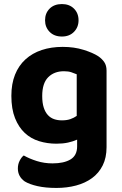

<svg xmlns="http://www.w3.org/2000/svg" viewBox="-20 -727 601 946"><path d="M360 -39Q340 -30 315 -24.5Q290 -19 258 -19Q213 -19 172.5 -31.5Q132 -44 102 -72Q72 -100 54 -145Q36 -190 36 -255Q36 -314 54 -359Q72 -404 105.5 -434.5Q139 -465 185.5 -480.5Q232 -496 289 -496Q345 -496 391.5 -481.5Q438 -467 464 -450Q483 -437 494 -420.5Q505 -404 505 -379V-2Q505 50 486 88Q467 126 433.5 150.5Q400 175 355 187Q310 199 258 199Q204 199 164.5 190Q125 181 102 167Q68 143 68 103Q68 82 77 64.5Q86 47 97 39Q125 55 161.5 66.5Q198 78 239 78Q295 78 327.5 58.5Q360 39 360 -6ZM285 -134Q309 -134 326.5 -140Q344 -146 358 -156V-361Q346 -366 331.5 -371Q317 -376 295 -376Q247 -376 217.5 -346.5Q188 -317 188 -254Q188 -220 195.5 -197Q203 -174 216 -160Q229 -146 246.5 -140Q264 -134 285 -134ZM367 -627Q367 -593 344.5 -570Q322 -547 285 -547Q247 -547 224.5 -570Q202 -593 202 -627Q202 -662 224.5 -684.5Q247 -707 285 -707Q322 -707 344.5 -684.5Q367 -662 367 -627Z"/></svg>

Font: Baloo Tammudu 2
Style: Bold
Weight: 700
Designer: Maithili Shingre, Omkar Shende and Ek Type
Foundry: Ek Type
Version: Version 1.640;hotconv 1.0.111;makeotfexe 2.5.65597; ttfautoh